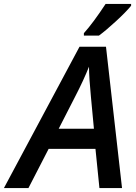

<svg xmlns="http://www.w3.org/2000/svg" viewBox="-79 -951 690 971"><path d="M403.8 -198.2H167L64.9 0H-59.1L323.2 -714.8H457L538.1 0H423.8ZM396 -299.8Q376.5 -502.9 373.8 -545.7Q371.1 -588.4 371.1 -613.8Q344.2 -545.9 301.8 -463.9L217.8 -299.8ZM345.2 -783.2Q392.6 -835.9 455.1 -931.2H584V-921.9Q557.6 -889.6 506.8 -843Q456.1 -796.4 421.4 -771H345.2Z"/></svg>

Font: Open Sans Semibold
Style: Italic
Weight: 600
Italic angle: -12°
Foundry: Ascender Corporation
Version: Version 1.10